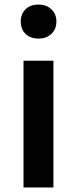

<svg xmlns="http://www.w3.org/2000/svg" viewBox="-20 -821 336 841"><path d="M83 0V-555H214V0ZM149 -652Q113 -652 92 -672.5Q71 -693 71 -727Q71 -760 92 -780.5Q113 -801 149 -801Q183 -801 205 -780.5Q227 -760 227 -727Q227 -693 205 -672.5Q183 -652 149 -652Z"/></svg>

Font: Noto Sans HK Thin SemiBold
Style: Regular
Weight: 600
Version: Version 2.004-H2;hotconv 1.0.118;makeotfexe 2.5.65603